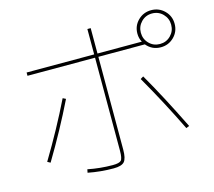

<svg xmlns="http://www.w3.org/2000/svg" viewBox="-113 -940 1227 1099"><g transform="rotate(-15 500.0 -390.5)"><path d="M759.8 -690.4Q759.8 -736.3 792 -768.1Q824.2 -799.8 870.1 -799.8Q916 -799.8 948.2 -768.1Q980.5 -736.3 980.5 -689.9Q980.5 -643.6 948.2 -611.8Q916 -580.1 870.1 -580.1Q818.4 -580.1 785.2 -620.1H509.8V-70.3Q509.8 -17.6 493.2 1Q476.6 19.5 429.7 19.5Q352.5 19.5 278.3 4.9L282.2 -14.6Q355.5 0 429.7 0Q467.8 0 479 -11.7Q490.2 -23.4 490.2 -70.3V-620.1H89.8V-639.6H490.2V-790H509.8V-639.6H772.5Q759.8 -662.1 759.8 -690.4ZM71.3 -115.2Q171.9 -282.2 251 -444.3L268.6 -435.5Q188.5 -271.5 88.9 -105.5ZM710.9 -434.6 728.5 -445.3Q809.6 -305.7 909.2 -103.5L890.6 -95.7Q807.6 -266.6 710.9 -434.6ZM934.1 -626Q960 -652.3 960 -689.9Q960 -727.5 934.1 -753.9Q908.2 -780.3 870.1 -780.3Q832 -780.3 806.2 -753.9Q780.3 -727.5 780.3 -689.9Q780.3 -652.3 806.2 -626Q832 -599.6 870.1 -599.6Q908.2 -599.6 934.1 -626Z"/></g></svg>

Font: Mgen+ 1m thin
Style: Regular
Weight: 100
Designer: [Source Han Sans]
Ryoko NISHIZUKA  (kana & ideographs); Paul D. Hunt (Latin, Greek & Cyrillic); Wenlong ZHANG  (bopomofo
Version: Version 1.059.20150602